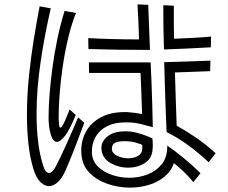

<svg xmlns="http://www.w3.org/2000/svg" viewBox="-20 -817 1040 877"><path d="M665 -589Q582 -589 517 -590Q452 -591 384 -593L383 -643Q491 -637 615 -637Q614 -683 612 -723.5Q610 -764 608 -797L657 -795ZM943 -601Q897 -598 839.5 -595.5Q782 -593 729 -591Q726 -686 726 -752V-793L774 -791V-754Q774 -729 774 -700.5Q774 -672 775 -640Q818 -642 860 -644Q902 -646 944 -650ZM365 -256Q341 -191 318.5 -133.5Q296 -76 279 -38Q264 -3 244 15Q224 33 204 33Q182 33 163 13Q144 -7 132 -47Q116 -101 109.5 -163Q103 -225 103 -291Q103 -378 112 -467Q121 -556 134.5 -638.5Q148 -721 161 -788L212 -779Q185 -664 166 -537.5Q147 -411 147 -294Q147 -230 154 -170.5Q161 -111 177 -61Q187 -27 204 -27Q219 -27 235 -57Q255 -95 282 -155Q309 -215 337 -281ZM326 -292Q298 -223 276.5 -196Q255 -169 241 -169Q223 -169 214 -196.5Q205 -224 203 -253Q202 -261 202 -270.5Q202 -280 202 -290Q202 -331 206.5 -387Q211 -443 219.5 -507.5Q228 -572 242 -639Q256 -706 275 -767L327 -758Q306 -705 291 -641.5Q276 -578 266.5 -513Q257 -448 252.5 -390Q248 -332 248 -290Q248 -280 248 -272Q248 -264 249 -256Q250 -247 251 -240.5Q252 -234 256 -234Q261 -234 270.5 -252Q280 -270 298 -317ZM933 -76Q886 -120 838.5 -154.5Q791 -189 741 -214Q739 -264 737 -311.5Q735 -359 733.5 -413Q732 -467 730 -533Q794 -535 846 -536.5Q898 -538 941 -540L940 -492Q901 -490 860.5 -489Q820 -488 779 -486Q781 -422 783 -359Q785 -296 787 -243Q832 -218 876.5 -187.5Q921 -157 965 -117ZM863 15Q846 -7 820.5 -31.5Q795 -56 774 -72Q762 -35 731.5 -10Q701 15 660 27.5Q619 40 574 40Q521 40 471.5 23Q422 6 389 -27.5Q356 -61 352 -112Q352 -116 351.5 -119.5Q351 -123 351 -127Q351 -178 374 -218Q397 -258 441.5 -281.5Q486 -305 549 -305Q554 -305 559.5 -305Q565 -305 571 -304Q585 -303 600 -301Q615 -299 629 -296Q628 -337 626 -385.5Q624 -434 622 -484H387L386 -532H668Q671 -476 672.5 -429Q674 -382 675.5 -336.5Q677 -291 678 -236Q650 -244 623 -250.5Q596 -257 568 -258H554Q481 -258 440.5 -221Q400 -184 400 -126V-115Q403 -80 428 -55.5Q453 -31 491.5 -18Q530 -5 571 -5Q614 -5 653.5 -20Q693 -35 718.5 -66.5Q744 -98 744 -148V-152Q779 -128 818.5 -95.5Q858 -63 896 -26ZM676 -185Q677 -177 677.5 -169Q678 -161 678 -153Q678 -149 677.5 -144Q677 -139 677 -135Q674 -92 640.5 -71.5Q607 -51 566 -51Q523 -51 486 -71.5Q449 -92 444 -131Q444 -133 443.5 -135.5Q443 -138 443 -141Q443 -171 471 -194Q499 -217 551 -217Q556 -217 562 -217Q568 -217 575 -216Q596 -214 624.5 -205Q653 -196 676 -185ZM630 -142Q630 -145 630 -149.5Q630 -154 629 -156Q613 -162 599.5 -166Q586 -170 570 -171Q563 -172 556.5 -172Q550 -172 545 -172Q519 -172 505 -164.5Q491 -157 491 -137V-134Q493 -116 516 -105Q539 -94 566 -94Q591 -94 610.5 -105Q630 -116 630 -140Z"/></svg>

Font: Train One
Style: Regular
Weight: 400
Designer: Fontworks Inc.
Foundry: Fontworks Inc.
Version: Version 1.100